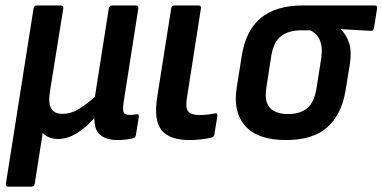

<svg xmlns="http://www.w3.org/2000/svg" viewBox="-20 -512 1428 717"><path d="M10.8 185Q-0.4 185 2 173.9L105.3 -480.5Q107.3 -491.7 118.5 -491.7H206.8Q218.3 -491.7 216.3 -480.5L166.7 -171.4Q159.5 -126.3 171.3 -106.6Q183.1 -86.9 213.1 -86.9Q245.9 -86.9 276.6 -106.3Q307.4 -125.7 334.3 -150.3L386.3 -480.5Q388.3 -491.7 399.4 -491.7H487.7Q498.5 -491.7 496.5 -480.5L441.7 -130.3Q437.4 -100.9 442.1 -91.8Q446.9 -82.8 464.3 -82.8Q471 -82.8 478.2 -83.6Q485.4 -84.4 491.3 -85.4Q500 -86.4 498.4 -76L487.5 -7.7Q486.5 -2.6 483.6 0.5Q480.7 3.5 473.6 5.2Q461.1 7.9 447.2 9.5Q433.3 11 418.5 11Q377.1 11 354.4 -8.2Q331.7 -27.5 332.5 -69.7H330.8Q300.3 -34.9 265.9 -13.9Q231.5 7.1 196.2 7.1Q178.1 7.1 163.1 0.7Q148.2 -5.6 139.6 -15.7L109.7 173.9Q107.7 185 97.2 185Z M687.2 11Q613.4 11 583.4 -25.8Q553.3 -62.6 567.2 -150.8L619.3 -480.5Q621.3 -491.7 632.5 -491.7H720.8Q732.3 -491.7 730.3 -480.5L677.8 -144.7Q672.1 -109.2 683 -95.8Q693.8 -82.4 725.3 -82.4Q740 -82.4 754.8 -84.1Q769.6 -85.8 782.9 -88.8Q793.3 -90.4 791.6 -78.1L780.7 -10.7Q779 -0.2 769.6 1.9Q754.5 5.6 732.4 8.3Q710.4 11 687.2 11Z M1047.5 11Q943.4 11 896.5 -40.9Q849.7 -92.7 863.8 -183.5L882.6 -302.6Q897.7 -398.3 954 -445Q1010.4 -491.7 1112.1 -491.7H1378.7Q1390.2 -491.7 1388.2 -480.5L1376.6 -407.6Q1374.2 -396.1 1364.1 -396.8L1253.5 -403.2V-401.2Q1272.6 -383.7 1283.4 -352.2Q1294.2 -320.7 1285.9 -268.7L1270.8 -176.3Q1256.4 -85.2 1202.7 -37.1Q1149.1 11 1047.5 11ZM1055.7 -86.2Q1101.5 -86.2 1127.4 -108.2Q1153.3 -130.1 1161.6 -180.4L1178.4 -286.5Q1184.3 -321.5 1179.8 -343.6Q1175.2 -365.7 1164.4 -378.9Q1153.6 -392.1 1138.4 -398.7H1103.7Q1058.6 -398.7 1030 -377.6Q1001.3 -356.4 992.5 -299.9L974.4 -182.7Q966.8 -131.8 988.2 -109Q1009.5 -86.2 1055.7 -86.2Z"/></svg>

Font: Sofia Sans Semi Condensed
Style: Italic
Weight: 400
Italic angle: -9°
Designer: Botio Nikoltchev, Ani Petrova
Foundry: lettersoup
Version: Version 4.101